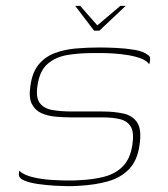

<svg xmlns="http://www.w3.org/2000/svg" viewBox="-20 -625 571 651"><path d="M235 -605H252L310 -539L388 -605H406L317 -521H299ZM45 -46Q62 -31 92 -24Q122 -17 154.5 -15Q187 -13 210 -13Q219 -13 228.5 -13Q238 -13 248 -14Q296 -16 334 -26Q372 -36 397 -61.5Q422 -87 429 -135Q435 -175 424 -194.5Q413 -214 388.5 -220.5Q364 -227 327 -227Q310 -227 292.5 -227Q275 -227 257 -227Q239 -227 221 -227Q195 -227 168 -229.5Q141 -232 120 -241.5Q99 -251 88 -272.5Q77 -294 83 -333Q89 -379 110.5 -405.5Q132 -432 164.5 -444.5Q197 -457 236 -460.5Q275 -464 317 -464Q342 -464 374.5 -462.5Q407 -461 436.5 -456Q466 -451 481 -439Q486 -436 487.5 -433Q489 -430 489 -425Q489 -422 488.5 -419Q488 -416 487.5 -413Q487 -410 486 -407Q478 -419 458.5 -426.5Q439 -434 414.5 -438Q390 -442 367.5 -443.5Q345 -445 331 -445H291Q248 -445 208.5 -438.5Q169 -432 141.5 -408.5Q114 -385 107 -334Q101 -294 115 -275.5Q129 -257 157.5 -252Q186 -247 224 -247Q250 -247 275.5 -247Q301 -247 326 -247Q367 -247 398.5 -240Q430 -233 445.5 -209Q461 -185 453 -133Q446 -81 417.5 -51.5Q389 -22 345.5 -10Q302 2 249 5Q238 6 227.5 6Q217 6 206 6Q192 6 165 4.5Q138 3 109.5 -1Q81 -5 62 -13Q43 -21 44 -35Z"/></svg>

Font: Genos Thin Thin
Style: Italic
Weight: 250
Italic angle: -8°
Version: Version 1.010